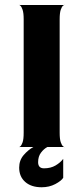

<svg xmlns="http://www.w3.org/2000/svg" viewBox="-20 -621 353 811"><path d="M141 64Q141 90 166 90Q194 90 214.5 78Q235 66 247 50V130Q239 143 213.5 156.5Q188 170 156 170Q112 170 86.5 147.5Q61 125 61 87Q61 56 80 34Q99 12 121 0H60Q60 2 65.5 -2.5Q71 -7 75.5 -20Q80 -33 80 -60V-540Q80 -566 75.5 -579.5Q71 -593 65.5 -597.5Q60 -602 60 -600H253Q253 -602 247 -597.5Q241 -593 236.5 -579.5Q232 -566 232 -539V-60Q232 -34 236.5 -20.5Q241 -7 247 -2.5Q253 2 253 0H180Q165 8 153 24Q141 40 141 64Z"/></svg>

Font: Red Rose Bold
Style: Regular
Weight: 700
Designer: jaikishan Patel
Version: Version 1.000